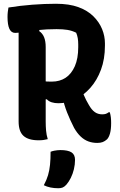

<svg xmlns="http://www.w3.org/2000/svg" viewBox="-20 -740 640 1021"><path d="M408 -285Q416 -258 426.5 -233Q437 -208 452 -183Q467 -156 484 -144Q501 -132 523 -132Q535 -132 542.5 -134.5Q550 -137 558 -143H564Q568 -129 569.5 -115.5Q571 -102 571 -86Q571 -52 565 -30.5Q559 -9 549 1Q538 11 526 15.5Q514 20 497 20Q472 20 450 12Q428 4 409 -14Q390 -32 374 -60Q352 -103 336.5 -142.5Q321 -182 312 -225ZM25 -700Q87 -710 152 -715Q217 -720 278 -720Q348 -720 397 -702Q446 -684 477 -653Q508 -622 523 -585Q538 -548 538 -510V-497Q538 -426 517 -369.5Q496 -313 460.5 -273Q425 -233 381 -212Q337 -191 291 -191Q271 -191 255 -196Q239 -201 229 -212L193 -211V-313Q204 -309 216.5 -307.5Q229 -306 256 -306Q298 -306 329 -326.5Q360 -347 378 -388Q396 -429 396 -489V-504Q396 -522 393.5 -537Q391 -552 385 -566Q363 -577 339 -581Q315 -585 281 -585Q227 -585 181.5 -580Q136 -575 105 -570Q74 -565 61 -565Q40 -565 30 -586.5Q20 -608 20 -650Q20 -665 21.5 -677Q23 -689 25 -700ZM234 0Q222 3 211 4.5Q200 6 185 6Q131 6 105 -17.5Q79 -41 79 -94Q79 -158 79 -221.5Q79 -285 79 -349Q79 -413 79 -477Q79 -541 79 -604H199L188 -575Q206 -563 214.5 -542Q223 -521 223 -490Q223 -425 223 -359Q223 -293 223 -226.5Q223 -160 223 -94Q223 -69 225 -45.5Q227 -22 234 0ZM249 67Q260 63 268 61.5Q276 60 284.5 59Q293 58 301 58Q341 58 360 70Q379 82 379 110Q379 135 373 160Q367 185 356.5 206Q346 227 333 242Q323 253 313.5 257Q304 261 290 261Q268 261 248.5 257Q229 253 213 245Q228 217 235.5 191.5Q243 166 246 136Q249 106 249 67Z"/></svg>

Font: Recursive Casual
Style: Bold
Weight: 700
Version: Version 1.085